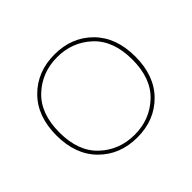

<svg xmlns="http://www.w3.org/2000/svg" viewBox="-129 -723 906 906"><g transform="rotate(-45 323.5 -270.0)"><path d="M513 -472.5Q587 -398 587 -270Q587 -142 513 -67.5Q439 7 324 7Q209 7 134.5 -67.5Q60 -142 60 -270Q60 -398 134.5 -472.5Q209 -547 324 -547Q439 -547 513 -472.5ZM324 -11Q425 -11 496 -77.5Q567 -144 567 -270Q567 -396 496 -462.5Q425 -529 324 -529Q222 -529 151 -462.5Q80 -396 80 -270Q80 -144 151 -77.5Q222 -11 324 -11Z"/></g></svg>

Font: Poppins Thin
Style: Regular
Weight: 250
Designer: Ninad Kale (Devanagari), Jonny Pinhorn (Latin)
Foundry: Indian Type Foundry
Version: Version 3.200;PS 1.000;hotconv 16.6.54;makeotf.lib2.5.65590